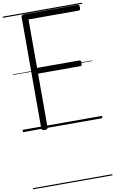

<svg xmlns="http://www.w3.org/2000/svg" viewBox="-149 -1082 992 1654"><g transform="rotate(-10 347.0 -255.0)"><path d="M187 14Q160 14 160 -5V-979Q160 -989 167 -993.5Q174 -998 188 -998H653Q661 -998 665 -992.5Q669 -987 669 -973Q669 -959 665 -953.5Q661 -948 653 -948H215V-524H583Q592 -524 596 -518.5Q600 -513 600 -499Q600 -485 596 -479.5Q592 -474 583 -474H215V-5Q215 5 208.5 9.5Q202 14 187 14ZM0 490H694V500H0ZM0 -20H694V0H0ZM0 -505H694V-500H0ZM0 -1010H694V-1000H0Z"/></g></svg>

Font: Playwrite NG Modern Guides
Style: Regular
Weight: 400
Designer: Veronika Burian, José Scaglione
Foundry: TypeTogether
Version: Version 1.003